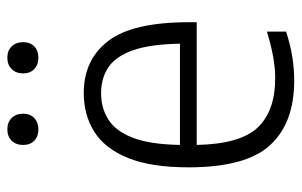

<svg xmlns="http://www.w3.org/2000/svg" viewBox="-166 -626 802 510"><g transform="rotate(-90 235.0 -371.0)"><path d="M276 9.5Q163 9.5 104.2 -54.8Q45.5 -119 45.5 -271Q45.5 -370 70.2 -431.5Q95 -493 139.5 -521.2Q184 -549.5 243 -549.5Q331 -549.5 381 -484.8Q431 -420 431 -270V-249.5H105Q107.5 -133 151.8 -87Q196 -41 282 -41Q335 -41 406 -63V-12Q370 -0.5 338.5 4.5Q307 9.5 276 9.5ZM242.5 -503.5Q203 -503.5 172.5 -484.2Q142 -465 124.2 -419.5Q106.5 -374 105 -294H374Q372.5 -374 356.2 -419.5Q340 -465 311 -484.2Q282 -503.5 242.5 -503.5ZM336.5 -670Q318 -670 306.5 -681Q295 -692 295 -710.5Q295 -729.5 306.5 -741Q318 -752.5 336.5 -752.5Q355.5 -752.5 366.8 -741Q378 -729.5 378 -710.5Q378 -692 366.8 -681Q355.5 -670 336.5 -670ZM146.5 -670Q127.5 -670 116.2 -681Q105 -692 105 -710.5Q105 -729.5 116.2 -741Q127.5 -752.5 146.5 -752.5Q165 -752.5 176.5 -741Q188 -729.5 188 -710.5Q188 -692 176.5 -681Q165 -670 146.5 -670Z"/></g></svg>

Font: Encode Sans SemiCondensed SemiCondensed Light
Style: Regular
Weight: 300
Width: 4
Designer: Multiple Designers
Foundry: Impallari Type
Version: Version 3.000; ttfautohint (v1.8.3) -l 8 -r 50 -G 200 -x 14 